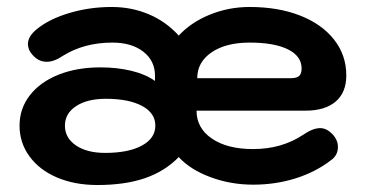

<svg xmlns="http://www.w3.org/2000/svg" viewBox="-20 -520 1048 550"><path d="M36 -160Q36 -209 65.5 -247Q95 -285 147.5 -306Q200 -327 268 -327Q316 -327 357 -317Q398 -307 424 -288V-303Q424 -346 390.5 -372Q357 -398 302 -398Q221 -398 160 -360Q135 -343 114 -343Q90 -343 73 -363Q60 -377 60 -394Q60 -416 86 -437Q122 -466 179.5 -483Q237 -500 300 -500Q357 -500 406.5 -479Q456 -458 492 -418Q527 -456 581 -478Q635 -500 695 -500Q777 -500 839.5 -475.5Q902 -451 937 -406.5Q972 -362 972 -304Q972 -255 941.5 -229Q911 -203 855 -203H543Q543 -153 587 -123Q631 -93 705 -93Q786 -93 847 -133Q876 -153 897 -153Q915 -153 931 -137Q948 -120 948 -99Q948 -75 928 -61Q884 -27 826.5 -9Q769 9 705 9Q641 9 583 -12.5Q525 -34 492 -70Q452 -29 395 -9.5Q338 10 259 10Q194 10 143.5 -11.5Q93 -33 64.5 -72Q36 -111 36 -160ZM813 -296Q830 -296 837 -302.5Q844 -309 844 -324Q844 -359 805 -378.5Q766 -398 695 -398Q627 -398 586 -370Q545 -342 545 -296ZM425 -160Q425 -196 387 -216.5Q349 -237 283 -237Q230 -237 198 -216Q166 -195 166 -160Q166 -125 197.5 -103.5Q229 -82 281 -82Q348 -82 386.5 -103Q425 -124 425 -160Z"/></svg>

Font: Kodchasan
Style: Bold
Weight: 700
Designer: Katatrad Aksorn Co.,Ltd.
Foundry: Cadson Demak Co.,Ltd.
Version: Version 1.000; ttfautohint (v1.6)